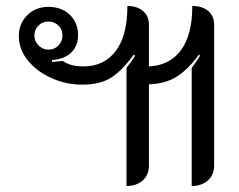

<svg xmlns="http://www.w3.org/2000/svg" viewBox="-20 -613 799 642"><path d="M142 -590Q186 -590 213.5 -563.5Q241 -537 241 -495Q241 -461 219.5 -438.5Q198 -416 154 -412V-406L190 -409Q205 -399 221.5 -395Q238 -391 260 -391Q328 -391 367 -442.5Q406 -494 406 -593Q438 -593 458 -576.5Q478 -560 478 -530V-391Q547 -394 585 -445Q623 -496 623 -593Q656 -593 676 -576.5Q696 -560 696 -530V-60Q696 -28 675 -9.5Q654 9 621 9V-386Q632 -400 649 -427L645 -430Q611 -383 573 -358Q535 -333 478 -331V-60Q478 -28 457 -9.5Q436 9 403 9V-386Q416 -402 432 -427L427 -430Q391 -380 354 -355Q317 -330 254 -330Q201 -330 152 -352Q103 -374 73 -411Q43 -448 43 -493Q43 -534 71 -562Q99 -590 142 -590ZM142 -447Q162 -447 175.5 -461Q189 -475 189 -494Q189 -514 175.5 -527.5Q162 -541 142 -541Q122 -541 108.5 -527.5Q95 -514 95 -494Q95 -475 109 -461Q123 -447 142 -447Z"/></svg>

Font: K2D Light
Style: Regular
Weight: 300
Designer: Katatrad Aksorn Co.,Ltd.
Foundry: Cadson Demak Co.,Ltd.
Version: Version 1.000; ttfautohint (v1.6)